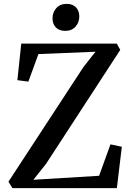

<svg xmlns="http://www.w3.org/2000/svg" viewBox="-20 -969 679 989"><path d="M44 0 23.5 -33 410 -624 472 -702.5 178 -690.5 126 -548.5 69.5 -556 89.5 -744.5H581.5L599.5 -712L217.5 -125.5L152 -43L490.5 -63.5L549 -225.5L607.5 -213L582 0ZM315 -810Q284.5 -810 267.5 -828Q250.5 -846 250.5 -874.5Q250.5 -905 269.8 -927Q289 -949 323 -949H324Q354.5 -949 371.5 -931Q388.5 -913 388.5 -884.5Q388.5 -854 369.2 -832Q350 -810 316 -810Z"/></svg>

Font: Merriweather 72pt Medium
Style: Regular
Weight: 500
Version: Version 2.100